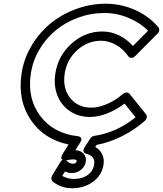

<svg xmlns="http://www.w3.org/2000/svg" viewBox="-20 -751 875 1031"><path d="M95.2 -352.1Q106.4 -432.1 147.5 -502.4Q188.5 -572.8 248.5 -622.8Q308.6 -672.9 386.7 -701.9Q464.8 -731 547.9 -731Q630.9 -731 706.3 -697Q781.7 -663.1 830.1 -605Q835.9 -598.1 835 -588.4Q834 -578.6 827.1 -571.8L706.1 -450.2Q702.1 -446.3 697 -443.1Q691.9 -439.9 683.1 -440.4Q674.3 -440.9 668 -450.2Q641.6 -488.3 602.3 -510.3Q563 -532.2 522.9 -532.2Q450.2 -532.2 394.3 -481.4Q338.4 -430.7 327.1 -354Q315.9 -275.9 357.2 -224.4Q398.4 -172.9 471.2 -172.9Q509.3 -172.9 555.7 -192.9Q602.1 -212.9 640.1 -247.1Q648.9 -253.9 658.7 -254.4Q668.5 -254.9 675.8 -247.1L764.2 -137.2Q770 -129.9 768.1 -119.9Q766.1 -109.9 758.8 -103Q703.1 -53.7 634.8 -19.5Q566.4 14.6 499 26.9L491.2 38.1Q516.1 51.8 528.3 76.4Q540.5 101.1 536.1 131.8Q527.3 190.4 479.5 225.1Q431.6 259.8 368.2 259.8Q309.6 259.8 264.2 225.1Q257.8 220.2 256.1 210.7Q254.4 201.2 258.8 193.8L301.8 123Q302.2 121.6 303.5 119.6Q304.7 117.7 308.8 113Q313 108.4 317.4 106.4Q321.8 104.5 328.4 106.2Q335 107.9 341.8 115.2Q353 127.9 373 127.9Q388.7 127.9 391.1 116.2Q391.1 114.3 391.4 111.8Q391.6 109.4 386.7 107.2Q381.8 105 372.1 105Q363.3 105 338.9 108.9H328.1Q328.1 108.4 324.7 108.9Q321.3 109.4 317.6 107.4Q314 105.5 311 102.5Q308.1 99.6 309.6 91.8Q311 84 317.9 73.2L348.1 24.9Q215.8 -2.4 145.5 -106.7Q75.2 -210.9 95.2 -352.1ZM145 -352.1Q126.5 -220.7 196.5 -127.9Q266.6 -35.2 395 -20Q412.1 -18.1 415.5 -9Q418.9 0 414.1 7.8L409.2 16.1L384.8 55.2Q412.1 56.6 428.2 73.5Q444.3 90.3 440.9 116.2Q437 142.6 415.3 160.4Q393.6 178.2 365.2 178.2Q346.2 178.2 329.1 169.9L314 193.8Q345.2 210 375 210Q421.9 210 451.2 188.5Q480.5 167 485.8 131.8Q492.2 87.9 444.8 75.2Q435.5 72.8 431.4 67.9Q427.2 63 428 57.1Q428.7 51.3 430.4 47.4Q432.1 43.5 434.1 40L464.8 -6.8Q473.1 -19.5 484.9 -21Q606 -39.1 708 -121.1L648.9 -194.8Q605 -161.6 556.4 -142.3Q507.8 -123 463.9 -123Q401.9 -123 355.7 -153.8Q309.6 -184.6 288.6 -237.5Q267.6 -290.5 276.9 -354Q290.5 -450.2 363.3 -516.1Q436 -582 529.8 -582Q575.7 -582 618.9 -561.3Q662.1 -540.5 693.8 -503.9L774.9 -585.9Q731.4 -629.9 669.2 -655.5Q606.9 -681.2 541 -681.2Q466.8 -681.2 398.2 -655.8Q329.6 -630.4 277.3 -586.7Q225.1 -543 189.9 -482.2Q154.8 -421.4 145 -352.1Z"/></svg>

Font: Trueno Bold Outline
Style: Italic
Weight: 700
Width: 6
Designer: Julieta Ulanovsky
Foundry: Julieta Ulanovsky
Version: Version 3.001b | FøM Fix